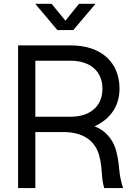

<svg xmlns="http://www.w3.org/2000/svg" viewBox="-20 -959 699 979"><path d="M72.3 0H160.2V-285.6H303.7C398.4 -285.6 453.1 -246.6 477.5 -189.5C489.7 -161.1 496.6 -122.1 499.5 -74.2C501.5 -43 504.4 -25.4 511.2 0H607.4C596.7 -32.7 590.3 -66.9 587.9 -95.2C584.5 -137.2 576.7 -179.2 567.9 -204.6C551.3 -252 515.1 -295.4 461.9 -314.9C537.6 -349.1 589.4 -413.1 589.4 -506.8C589.4 -642.6 494.1 -727.5 342.3 -727.5H72.3ZM243.2 -939.5H160.2V-939L272.5 -805.7H353.5L466.8 -939V-939.5H382.8L313.5 -853.5ZM160.2 -363.8V-649.4H339.4C440.4 -649.4 502.4 -595.2 502.4 -506.8C502.4 -418.5 440.9 -363.8 340.3 -363.8Z"/></svg>

Font: Raveo Display Display
Style: Regular
Weight: 400
Designer: Jakub Foglar, Rasmus Andersson (Inter)
Foundry: Jakubfoglar.com
Version: Version 1.100;Glyphs 3.2.3 (3260)